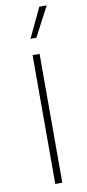

<svg xmlns="http://www.w3.org/2000/svg" viewBox="-99 -932 438 969"><g transform="rotate(-10 120.0 -447.5)"><path d="M138 -660V0H102V-660ZM178 -895H216L136 -743H106Z"/></g></svg>

Font: Kantumruy Pro ExtraLight
Style: Regular
Weight: 250
Version: Version 1.002